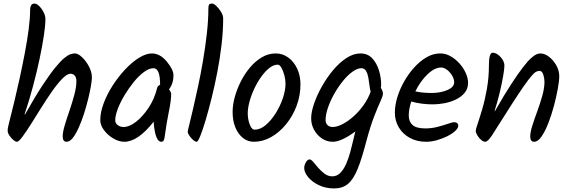

<svg xmlns="http://www.w3.org/2000/svg" viewBox="-20 -791 3201 1078"><path d="M75 5Q67 5 54.5 -5.5Q42 -16 32.5 -30.5Q23 -45 23 -57Q23 -68 26 -81Q29 -94 34 -114Q45 -157 60 -219Q75 -281 90.5 -352Q106 -423 119.5 -494Q133 -565 141 -627Q149 -689 149 -732Q149 -771 173 -771Q186 -771 200.5 -756.5Q215 -742 225 -722Q235 -702 235 -683Q235 -650 226.5 -592.5Q218 -535 202.5 -461.5Q187 -388 165.5 -307.5Q144 -227 118 -149H121Q177 -249 219 -312.5Q261 -376 291 -412.5Q321 -449 342 -466Q363 -483 377 -487Q391 -491 401 -491Q418 -491 440.5 -470Q463 -449 479.5 -417.5Q496 -386 496 -356Q496 -341 490.5 -308.5Q485 -276 475 -235Q465 -194 451.5 -152Q438 -110 422 -74.5Q406 -39 389 -17Q372 5 354 5Q332 5 332 -25Q332 -49 343.5 -87.5Q355 -126 370.5 -171Q386 -216 397.5 -259.5Q409 -303 409 -335Q409 -356 399.5 -366.5Q390 -377 376 -377Q357 -377 330 -349.5Q303 -322 272.5 -278.5Q242 -235 211.5 -186Q181 -137 153.5 -93.5Q126 -50 105.5 -22.5Q85 5 75 5Z M678 5Q648 5 616.5 -13.5Q585 -32 564 -60Q543 -88 543 -116Q543 -160 562 -211Q581 -262 613 -311.5Q645 -361 683 -401.5Q721 -442 760.5 -466.5Q800 -491 833 -491Q878 -491 916 -446Q934 -424 944 -404.5Q954 -385 954 -366Q954 -347 948.5 -328Q943 -309 929 -289Q941 -274 941 -263Q941 -226 928.5 -166.5Q916 -107 904 -20Q901 5 886 5Q874 5 865.5 -7.5Q857 -20 852.5 -39Q848 -58 845.5 -77Q843 -96 843 -108Q754 5 678 5ZM674 -78Q706 -78 743.5 -107Q781 -136 814 -185.5Q847 -235 862 -296Q865 -310 879 -315Q879 -408 842 -408Q817 -408 788 -386.5Q759 -365 731 -330.5Q703 -296 679 -256Q655 -216 641 -179Q627 -142 627 -116Q627 -99 641 -88.5Q655 -78 674 -78Z M1085 5Q1076 5 1064 -5.5Q1052 -16 1043 -29.5Q1034 -43 1034 -51Q1034 -56 1042.5 -90Q1051 -124 1064 -180Q1077 -236 1092 -305.5Q1107 -375 1120 -451.5Q1133 -528 1141.5 -603.5Q1150 -679 1150 -745Q1150 -759 1154 -765Q1158 -771 1171 -771Q1180 -771 1194.5 -757.5Q1209 -744 1221 -724.5Q1233 -705 1233 -687Q1233 -618 1224 -540.5Q1215 -463 1200 -385.5Q1185 -308 1167.5 -238Q1150 -168 1133.5 -113Q1117 -58 1104 -26.5Q1091 5 1085 5Z M1405 5Q1371 5 1344 -16.5Q1317 -38 1301.5 -75.5Q1286 -113 1286 -162Q1286 -201 1298 -245.5Q1310 -290 1332 -333.5Q1354 -377 1384 -412.5Q1414 -448 1450.5 -469.5Q1487 -491 1528 -491Q1567 -491 1598.5 -468Q1630 -445 1648.5 -405.5Q1667 -366 1667 -318Q1667 -254 1645 -196Q1623 -138 1585.5 -92.5Q1548 -47 1501.5 -21Q1455 5 1405 5ZM1410 -63Q1441 -63 1471.5 -88.5Q1502 -114 1527.5 -154.5Q1553 -195 1568 -239.5Q1583 -284 1583 -321Q1583 -344 1576.5 -368.5Q1570 -393 1560 -410.5Q1550 -428 1540 -428Q1516 -428 1492 -409Q1468 -390 1446 -359Q1424 -328 1407 -291.5Q1390 -255 1380.5 -219Q1371 -183 1371 -154Q1371 -122 1382 -92.5Q1393 -63 1410 -63Z M1856 267Q1809 267 1771 249Q1733 231 1710.5 204Q1688 177 1688 152Q1688 136 1697.5 120Q1707 104 1718 104Q1727 104 1739 118.5Q1751 133 1767 151.5Q1783 170 1802.5 184.5Q1822 199 1846 199Q1872 199 1891 179.5Q1910 160 1923.5 129Q1937 98 1946.5 63Q1956 28 1963 -3Q1970 -34 1975 -53Q1897 5 1848 5Q1815 5 1787.5 -13.5Q1760 -32 1743.5 -62Q1727 -92 1727 -127Q1727 -160 1742.5 -206.5Q1758 -253 1785.5 -302.5Q1813 -352 1848.5 -395Q1884 -438 1924 -464.5Q1964 -491 2004 -491Q2044 -491 2069.5 -464Q2095 -437 2107.5 -396.5Q2120 -356 2120 -316Q2120 -310 2119.5 -305.5Q2119 -301 2118 -298Q2130 -281 2130 -265Q2130 -252 2116 -222Q2102 -192 2081 -138Q2060 -84 2037 1Q2011 102 1987 160Q1963 218 1932.5 242.5Q1902 267 1856 267ZM1847 -78Q1872 -78 1903 -94Q1934 -110 1965 -137.5Q1996 -165 2021.5 -201Q2047 -237 2061 -276Q2057 -290 2054.5 -311.5Q2052 -333 2048 -355.5Q2044 -378 2035 -393Q2026 -408 2009 -408Q1986 -408 1958.5 -388Q1931 -368 1904.5 -335Q1878 -302 1856 -263Q1834 -224 1821 -185.5Q1808 -147 1808 -116Q1808 -99 1819 -88.5Q1830 -78 1847 -78Z M2373 5Q2321 5 2281.5 -16.5Q2242 -38 2219.5 -75Q2197 -112 2197 -159Q2197 -199 2210.5 -244Q2224 -289 2248.5 -332.5Q2273 -376 2305.5 -412Q2338 -448 2375 -469.5Q2412 -491 2452 -491Q2482 -491 2509.5 -475.5Q2537 -460 2559.5 -435Q2582 -410 2595 -381Q2608 -352 2608 -326Q2608 -293 2589 -270Q2570 -247 2540 -232.5Q2510 -218 2475.5 -211.5Q2441 -205 2411 -205Q2346 -205 2289 -221Q2275 -177 2275 -143Q2275 -108 2296.5 -89Q2318 -70 2368 -70Q2404 -70 2438 -79Q2472 -88 2496.5 -96.5Q2521 -105 2527 -105Q2553 -105 2553 -85Q2553 -72 2536 -56Q2519 -40 2492 -26.5Q2465 -13 2433.5 -4Q2402 5 2373 5ZM2403 -269Q2454 -269 2492 -285.5Q2530 -302 2530 -329Q2530 -347 2518.5 -366.5Q2507 -386 2490 -399Q2473 -412 2457 -412Q2420 -412 2380 -373.5Q2340 -335 2312 -278Q2352 -269 2403 -269Z M2704 5Q2694 5 2681.5 -5.5Q2669 -16 2660 -31Q2651 -46 2651 -57Q2651 -64 2662 -96.5Q2673 -129 2688 -180Q2703 -231 2714 -293.5Q2725 -356 2725 -422Q2725 -495 2746 -495Q2761 -495 2776 -484Q2791 -473 2801.5 -456.5Q2812 -440 2812 -422Q2812 -404 2804.5 -361Q2797 -318 2784.5 -266.5Q2772 -215 2757 -169H2760Q2812 -260 2850.5 -319Q2889 -378 2916 -413Q2943 -448 2961.5 -464.5Q2980 -481 2992 -486Q3004 -491 3013 -491Q3039 -491 3063.5 -471.5Q3088 -452 3104 -423Q3120 -394 3120 -363Q3120 -338 3112 -293.5Q3104 -249 3090.5 -198Q3077 -147 3059 -100.5Q3041 -54 3020.5 -24.5Q3000 5 2979 5Q2957 5 2957 -25Q2957 -49 2969 -86.5Q2981 -124 2997 -167.5Q3013 -211 3025 -254Q3037 -297 3037 -332Q3037 -350 3030.5 -371.5Q3024 -393 3009 -393Q3000 -393 2990 -388Q2980 -383 2964 -364.5Q2948 -346 2921 -307.5Q2894 -269 2851 -202Q2808 -135 2743 -32Q2730 -12 2720.5 -3.5Q2711 5 2704 5Z"/></svg>

Font: Solitreo
Style: Regular
Weight: 400
Designer: Nathan Gross, Bryan Kirschen, Binghamton University
Foundry: Eli Heuer
Version: Version 1.100; ttfautohint (v1.8.4.7-5d5b)